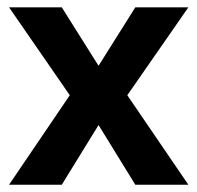

<svg xmlns="http://www.w3.org/2000/svg" viewBox="-20 -508 543 528"><path d="M4.9 0 171.9 -246.1 4.9 -487.8H149.9L251 -327.1L352.1 -487.8H498L330.1 -246.1L498 0H352.1L251 -164.1L149.9 0Z"/></svg>

Font: HK Grotesk Legacy
Style: Bold
Weight: 700
Designer: Alfredo Marco Pradil
Foundry: Hanken Design Co.
Version: Version 2.022;PS 002.022;hotconv 1.0.88;makeotf.lib2.5.64775